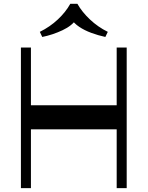

<svg xmlns="http://www.w3.org/2000/svg" viewBox="-20 -977 767 997"><path d="M131.7 -305.4V-430.4H594.2V-305.4ZM88.6 0V-730H140.6V0ZM585.9 0V-730H637.9V0ZM199.4 -785.1 186.8 -811.6Q239.8 -837.8 280.7 -876.3Q321.5 -914.7 344.9 -957.1H381.9Q406 -914.7 447.1 -875.9Q488.1 -837.1 539.7 -811.6L527.1 -785.1Q489.4 -793.2 453.9 -806.4Q418.3 -819.5 391.1 -837.9Q363.9 -856.2 349.6 -879.2H377.9Q355.3 -843.9 304.5 -820Q253.6 -796 199.4 -785.1Z"/></svg>

Font: Savate ExtraLight
Style: Regular
Weight: 200
Designer: Max Esnée
Foundry: Plomb Type
Version: Version 2.000